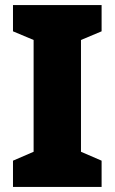

<svg xmlns="http://www.w3.org/2000/svg" viewBox="-20 -734 450 754"><path d="M379 0H31V-103L112 -138V-577L31 -611V-714H379V-611L298 -577V-138L379 -103Z"/></svg>

Font: Noto Sans Bengali SemiCondensed Black
Style: Regular
Weight: 900
Width: 4
Designer: Joana Ranito - Universal Thirst; Jelle Bosma - Monotype Design Team
Foundry: Universal Thirst ehf.
Version: Version 3.000; ttfautohint (v1.8.4.7-5d5b)